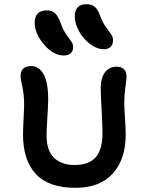

<svg xmlns="http://www.w3.org/2000/svg" viewBox="-20 -898 694 924"><path d="M480 -661.1Q446.8 -661.1 413.8 -685.8Q380.9 -710.4 360.4 -747.6Q339.8 -784.7 339.8 -819.8Q339.8 -847.2 353.8 -862.5Q367.7 -877.9 396 -877.9Q420.4 -877.9 435.5 -865.7Q450.7 -853.5 462.9 -819.8Q474.1 -789.1 490 -767.3Q505.9 -745.6 514.9 -733.2Q523.9 -720.7 523.9 -704.1Q523.9 -684.1 512.5 -672.6Q501 -661.1 480 -661.1ZM287.1 -630.9Q237.3 -630.9 192.1 -683.3Q147 -735.8 147 -790Q147 -817.4 161.6 -832.8Q176.3 -848.1 206.1 -848.1Q229.5 -848.1 244.1 -835.2Q258.8 -822.3 272 -787.1Q282.7 -755.4 298.3 -733.2Q314 -710.9 323 -698.7Q332 -686.5 332 -671.9Q332 -652.8 320.3 -641.8Q308.6 -630.9 287.1 -630.9ZM342.8 5.9Q213.9 5.9 152.3 -60.8Q90.8 -127.4 90.8 -250Q90.8 -276.9 93.5 -325.7Q96.2 -374.5 96.2 -390.1Q96.2 -441.9 87.6 -479.7Q79.1 -517.6 79.1 -532.2Q79.1 -555.2 92 -567.6Q105 -580.1 129.9 -580.1Q167.5 -580.1 189.7 -541Q211.9 -502 211.9 -418Q211.9 -393.6 208 -333.7Q204.1 -273.9 204.1 -247.1Q204.1 -172.4 240.2 -138.2Q276.4 -104 339.8 -104Q408.7 -104 440.9 -141.4Q473.1 -178.7 473.1 -256.8Q473.1 -301.8 469 -368.7Q464.8 -435.5 464.8 -476.1Q464.8 -523.4 485.6 -550.3Q506.3 -577.1 541 -577.1Q563.5 -577.1 576.2 -565.2Q588.9 -553.2 588.9 -529.8Q588.9 -517.6 583.5 -479Q578.1 -440.4 578.1 -403.8Q578.1 -379.4 581.5 -328.9Q585 -278.3 585 -250Q585 -132.8 523.2 -63.5Q461.4 5.9 342.8 5.9Z"/></svg>

Font: Shantell Sans Irregular Bouncy
Style: Regular
Weight: 500
Designer: Stephen Nixon, Anya Danilova, Shantell Martin
Foundry: Arrow Type
Version: Version 1.006;[9816181b4]